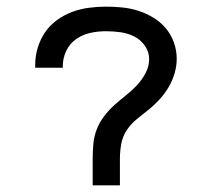

<svg xmlns="http://www.w3.org/2000/svg" viewBox="-20 -558 640 578"><path d="M259 0V-80Q259 -102 261 -124.5Q263 -147 271 -168Q279 -189 293 -207.5Q307 -226 323.5 -241Q340 -256 358 -270Q376 -284 391.5 -300.5Q407 -317 418 -337.5Q429 -358 429 -380Q429 -402 416 -420.5Q403 -439 383.5 -448.5Q364 -458 342.5 -461Q321 -464 299 -464Q275 -464 252 -459Q229 -454 209.5 -440.5Q190 -427 179.5 -405Q169 -383 169 -359Q169 -358 169 -356.5Q169 -355 169 -354H86Q86 -356 86 -358.5Q86 -361 86 -363Q86 -389 93.5 -414Q101 -439 115.5 -460.5Q130 -482 151.5 -497.5Q173 -513 197 -522Q221 -531 247 -534.5Q273 -538 299 -538Q324 -538 348.5 -535.5Q373 -533 396.5 -525.5Q420 -518 441.5 -505Q463 -492 479 -473Q495 -454 503.5 -430Q512 -406 512 -382Q512 -359 505.5 -337Q499 -315 487.5 -295.5Q476 -276 460.5 -259Q445 -242 427.5 -228Q410 -214 392 -199.5Q374 -185 361.5 -166Q349 -147 345 -124.5Q341 -102 341 -80V0Z"/></svg>

Font: Iosevka Mono
Style: Regular
Weight: 400
Designer: Belleve Invis
Foundry: Belleve Invis
Version: Version 11.1.1